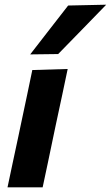

<svg xmlns="http://www.w3.org/2000/svg" viewBox="-20 -797 472 817"><path d="M12 0Q23.5 -53.5 34 -104Q44.5 -154 58 -216L68.5 -266Q84 -341 95.5 -393.5Q106.5 -445.5 117.5 -499L268 -503.5Q256.5 -448.5 245.2 -395.2Q234 -342 217.5 -266L207 -216Q194 -154 183.5 -103.5Q172.5 -53 161.5 0ZM108.5 -565.5Q149.5 -618.5 189.5 -670Q229.5 -721.5 270 -773.5L432 -777Q379.5 -723 328.5 -670.5Q277 -618 227.5 -567Z"/></svg>

Font: Heraclito
Style: Bold Italic
Weight: 700
Italic angle: -12°
Designer: Kostas Bartsokas (font) & Cristiano Sobral (main changes)
Foundry: Kostas Bartsokas (font) & Cristiano Sobral (main changes)
Version: Version 1.00;July 8, 2020;FontCreator 13.0.0.2655 64-bit